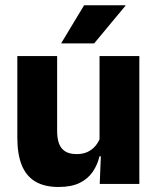

<svg xmlns="http://www.w3.org/2000/svg" viewBox="-20 -707 606 738"><path d="M199.6 -491.4V-202.7Q199.6 -175.7 206.6 -155.9Q213.6 -136.1 230.1 -125.4Q246.7 -114.7 275 -114.7Q299.1 -114.7 316.9 -123.2Q334.6 -131.7 346.7 -146.1Q358.9 -160.5 365 -177.9L388.7 -106.4H362.5Q354.7 -73.5 336.4 -46.6Q318.1 -19.7 286.3 -4Q254.5 11.7 205.1 11.7Q150.6 11.7 115.3 -9.5Q80.1 -30.8 63.3 -72.9Q46.6 -115 46.6 -178.1V-491.4ZM515.6 -491.4V0H363.3L368.3 -122.9L362.6 -137.2V-491.4ZM303.3 -686.8H462.2V-684.9L341.9 -540.2H215.8V-541.7Z"/></svg>

Font: Anek Gujarati Medium
Style: Regular
Weight: 500
Designer: Mrunmayee Ghaisas (Gujarati), Yesha Goshar (Latin)
Foundry: Ek Type
Version: Version 1.003